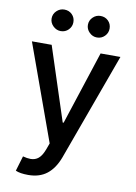

<svg xmlns="http://www.w3.org/2000/svg" viewBox="-102 -820 770 1089"><g transform="rotate(10 283.0 -275.5)"><path d="M178.7 -630.9Q153.8 -630.9 134.8 -649.4Q115.7 -668 115.7 -692.9Q115.7 -718.8 134.5 -736.8Q153.3 -754.9 178.7 -754.9Q205.6 -754.9 223.4 -737.1Q241.2 -719.2 241.2 -692.9Q241.2 -667.5 223.1 -649.2Q205.1 -630.9 178.7 -630.9ZM387.2 -630.9Q362.3 -630.9 343.5 -649.4Q324.7 -668 324.7 -692.9Q324.7 -718.8 343.3 -736.8Q361.8 -754.9 387.2 -754.9Q414.1 -754.9 431.9 -737.1Q449.7 -719.2 449.7 -692.9Q449.7 -667.5 431.6 -649.2Q413.6 -630.9 387.2 -630.9ZM138.7 204.6Q91.3 204.6 65.9 192.9L91.8 106Q116.7 112.8 136.2 112.8Q163.1 112.8 181.9 96.9Q200.7 81.1 214.8 43.5L228 7.3L28.3 -545.4H142.1L280.3 -122.1H285.6L423.8 -545.4H538.1L313 72.8Q288.6 138.2 246.1 171.4Q203.6 204.6 138.7 204.6Z"/></g></svg>

Font: Interop Med
Style: Regular
Weight: 500
Designer: Rasmus Andersson, Google, Jang Haemin
Foundry: jhaemin
Version: Version 1.007